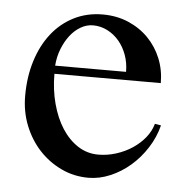

<svg xmlns="http://www.w3.org/2000/svg" viewBox="-42 -510 545 561"><g transform="rotate(5 231.0 -229.5)"><path d="M236.8 9.8Q194.3 9.8 157.2 -7.8Q120.1 -25.4 92.3 -55.4Q64.5 -85.4 48.3 -126Q32.2 -166.5 32.2 -212.9Q32.2 -268.6 46.9 -315.4Q61.5 -362.3 88.4 -396.5Q115.2 -430.7 153.3 -450Q191.4 -469.2 237.8 -469.2Q278.8 -469.2 313 -454.6Q347.2 -439.9 371.8 -414.8Q396.5 -389.6 410.2 -356Q423.8 -322.3 423.8 -284.2H111.8Q111.8 -237.8 122.8 -196.8Q133.8 -155.8 153.3 -125.5Q172.9 -95.2 200 -77.6Q227.1 -60.1 259.8 -60.1Q286.6 -60.1 312.5 -68.4Q338.4 -76.7 359.6 -90.8Q380.9 -105 396 -123.8Q411.1 -142.6 417 -164.1L435.1 -161.1Q426.3 -126 406.2 -94.7Q386.2 -63.5 359.4 -40.3Q332.5 -17.1 300.8 -3.7Q269 9.8 236.8 9.8ZM319.8 -308.1Q319.8 -334.5 311.5 -357.4Q303.2 -380.4 288.6 -397.7Q273.9 -415 254.2 -425Q234.4 -435.1 211.9 -435.1Q193.4 -435.1 176 -425Q158.7 -415 145.3 -397.7Q131.8 -380.4 122.8 -357.4Q113.8 -334.5 111.8 -308.1Z"/></g></svg>

Font: Tunjung putih
Style: Regular
Weight: 400
Designer: R.S. Wihananto
Foundry: R.S. Wihananto
Version: Version 2.0.1